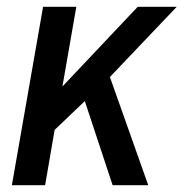

<svg xmlns="http://www.w3.org/2000/svg" viewBox="-20 -546 541 566"><path d="M15 0 107 -526H205L164 -291L386 -526H501L304 -319L417 0H312L230 -248L141 -163L113 0Z"/></svg>

Font: Archivo SemiCondensed Medium
Style: Italic
Weight: 500
Width: 4
Italic angle: -10°
Designer: Hector Gatti
Foundry: Omnibus-Type
Version: Version 2.001